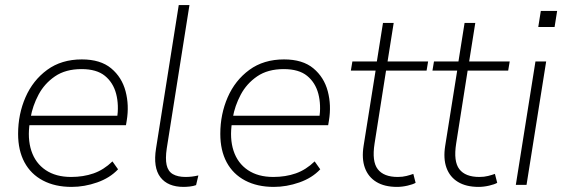

<svg xmlns="http://www.w3.org/2000/svg" viewBox="-20 -725 2209 753"><path d="M261 8Q196 8 148.5 -17Q101 -42 76 -88.5Q51 -135 51 -200Q51 -277 80 -343.5Q109 -410 165 -451Q221 -492 301 -492Q374 -492 416 -457Q458 -422 472.5 -367Q487 -312 477 -252L474 -234H80L86 -271H458L439 -259Q447 -313 435.5 -357Q424 -401 391.5 -427.5Q359 -454 300 -454Q237 -454 195.5 -425.5Q154 -397 131 -353.5Q108 -310 100 -264L97 -246Q87 -182 103 -133.5Q119 -85 159 -58Q199 -31 259 -31Q307 -31 347 -45Q387 -59 421 -92L443 -61Q411 -27 361 -9.5Q311 8 261 8Z M700 8Q638 8 609 -30Q580 -68 592 -143L681 -705H723L634 -143Q628 -103 633.5 -78Q639 -53 658 -42Q677 -31 708 -31Q721 -31 733 -32.5Q745 -34 758 -37L749 1Q738 5 724.5 6.5Q711 8 700 8Z M1054 8Q989 8 941.5 -17Q894 -42 869 -88.5Q844 -135 844 -200Q844 -277 873 -343.5Q902 -410 958 -451Q1014 -492 1094 -492Q1167 -492 1209 -457Q1251 -422 1265.5 -367Q1280 -312 1270 -252L1267 -234H873L879 -271H1251L1232 -259Q1240 -313 1228.5 -357Q1217 -401 1184.5 -427.5Q1152 -454 1093 -454Q1030 -454 988.5 -425.5Q947 -397 924 -353.5Q901 -310 893 -264L890 -246Q880 -182 896 -133.5Q912 -85 952 -58Q992 -31 1052 -31Q1100 -31 1140 -45Q1180 -59 1214 -92L1236 -61Q1204 -27 1154 -9.5Q1104 8 1054 8Z M1537 8Q1488 8 1456 -11.5Q1424 -31 1411 -67Q1398 -103 1406 -153L1453 -448H1356L1362 -484H1458L1482 -635H1524L1500 -484H1659L1653 -448H1494L1449 -162Q1438 -92 1461.5 -61.5Q1485 -31 1540 -31Q1559 -31 1574.5 -35Q1590 -39 1601 -43L1610 -8Q1600 -2 1578.5 3Q1557 8 1537 8Z M1857 8Q1808 8 1776 -11.5Q1744 -31 1731 -67Q1718 -103 1726 -153L1773 -448H1676L1682 -484H1778L1802 -635H1844L1820 -484H1979L1973 -448H1814L1769 -162Q1758 -92 1781.5 -61.5Q1805 -31 1860 -31Q1879 -31 1894.5 -35Q1910 -39 1921 -43L1930 -8Q1920 -2 1898.5 3Q1877 8 1857 8Z M2091 -619 2101 -682H2165L2155 -619ZM2003 0 2080 -484H2122L2045 0Z"/></svg>

Font: Nunito Sans 12pt ExtraLight
Style: Italic
Weight: 200
Italic angle: -9°
Designer: Vernon Adams
Foundry: Vernon Adams
Version: Version 3.101;gftools[0.9.27]